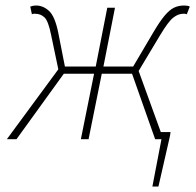

<svg xmlns="http://www.w3.org/2000/svg" viewBox="-20 -506 712 698"><path d="M534 172 567 0H554L560 -26H600L598 -12L556 172ZM5 0 192 -254 166 -378Q156 -429 142 -442.5Q128 -456 108 -456Q104 -456 102 -456Q100 -456 96 -454L90 -482Q100 -486 111 -486Q137 -486 158.5 -466Q180 -446 192 -386L216 -264H328L370 -478H398L356 -264H464L536 -386Q560 -427 578 -448.5Q596 -470 612.5 -478Q629 -486 650 -486Q656 -486 661.5 -485Q667 -484 670 -482L659 -454Q654 -456 651.5 -456Q649 -456 646 -456Q628 -456 610 -442Q592 -428 562 -378L484 -248L574 0H544L460 -238H350L302 0H274L322 -238H212L40 0Z"/></svg>

Font: Source Sans Variable
Style: Italic
Weight: 200
Italic angle: -11°
Designer: Paul D. Hunt
Foundry: Adobe Systems Incorporated
Version: Version 3.006;hotconv 1.0.111;makeotfexe 2.5.65597